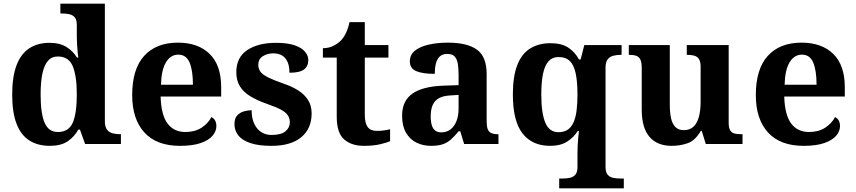

<svg xmlns="http://www.w3.org/2000/svg" viewBox="-20 -780 4638 1040"><path d="M250 10Q185 10 139.2 -19Q93.3 -48 69.7 -109.5Q46 -171 46 -267Q46 -364 69.5 -426.2Q93 -488.4 138.5 -518.2Q184 -548 247.9 -548Q304 -548 340 -525.5Q376 -503 397 -468H404Q400 -496.5 398 -531.2Q396 -566 396 -590V-645Q396 -673 385 -686Q374 -699 355.5 -703Q337 -707 315 -707H307V-760H548V-123Q548 -93 559.5 -78Q571 -63 589.8 -58Q608.6 -53 631 -53H635V0H441L413 -78H404Q382 -38 345.7 -14Q309.4 10 250 10ZM293.3 -65Q352 -65 374 -115.3Q396 -165.6 396 -269Q396 -368.2 374.2 -421.1Q352.4 -474 293.1 -474Q260 -474 239.5 -450.2Q219 -426.3 209.5 -380.5Q200 -334.8 200 -268Q200 -166.5 221.4 -115.8Q242.9 -65 293.3 -65Z M955 10Q828 10 762 -62.5Q696 -135 696 -265Q696 -406 761 -477.5Q826 -549 944 -549Q1053 -549 1115.5 -488Q1178 -427 1178 -308V-257H850Q853 -157 887.5 -111Q922 -65 984 -65Q1036 -65 1072 -88.5Q1108 -112 1125 -146Q1139 -139 1145.5 -126.5Q1152 -114 1152 -97Q1152 -69 1131 -44.5Q1110 -20 1066.5 -5Q1023 10 955 10ZM1025 -321Q1025 -398 1007 -441Q989 -484 946 -484Q904 -484 879 -442.5Q854 -401 852 -321Z M1451 10Q1379 10 1334.5 -5.5Q1290 -21 1270 -47.5Q1250 -74 1250 -107Q1250 -140 1266 -156Q1282 -172 1304 -177.5Q1326 -183 1343 -183Q1343 -121 1372.5 -85Q1402 -49 1451 -49Q1503 -49 1526.5 -69Q1550 -89 1550 -117Q1550 -139 1539 -155.5Q1528 -172 1501 -186.5Q1474 -201 1427 -217Q1373 -236 1336 -258.5Q1299 -281 1279.5 -312.5Q1260 -344 1260 -389Q1260 -469 1319 -508.5Q1378 -548 1475 -548Q1538 -548 1576.5 -534.5Q1615 -521 1632.5 -499.5Q1650 -478 1650 -455Q1650 -421 1626.5 -403.5Q1603 -386 1548 -386Q1548 -436 1526 -463.5Q1504 -491 1460 -491Q1428 -491 1403.5 -475.5Q1379 -460 1379 -429Q1379 -408 1390.5 -392Q1402 -376 1432 -361Q1462 -346 1516 -327Q1561 -312 1595 -290.5Q1629 -269 1648.5 -238.5Q1668 -208 1668 -166Q1668 -83 1611.5 -36.5Q1555 10 1451 10Z M1951 10Q1884 10 1844 -25Q1804 -60 1804 -148V-468H1729V-519Q1761 -519 1786.5 -532Q1812 -545 1827 -561Q1842 -577 1854 -601.5Q1866 -626 1873 -660H1956V-536H2084V-468H1956V-158Q1956 -113 1971.5 -92Q1987 -71 2022 -71Q2042 -71 2059.5 -73.5Q2077 -76 2093 -80V-15Q2077 -8 2040.5 1Q2004 10 1951 10Z M2315 10Q2271 10 2235.5 -7.5Q2200 -25 2179 -61.4Q2158 -97.7 2158 -153Q2158 -234 2214 -273Q2270 -312 2382 -316L2464 -318.8V-374Q2464 -407.6 2460 -433.3Q2456 -459 2443 -473.5Q2430 -488 2402.5 -488Q2377 -488 2362 -474Q2347 -460 2341 -435.5Q2335 -411 2335 -380Q2268 -380 2234 -395Q2200 -410 2200 -447Q2200 -483.8 2228 -505.9Q2256 -528 2302.9 -538.5Q2349.8 -549 2405.8 -549Q2511 -549 2563.5 -511Q2616 -473 2616 -379.4V-124.1Q2616 -96.6 2621.5 -81.3Q2627 -66 2640.7 -59.5Q2654.4 -53 2676 -53H2680V0H2494L2473 -69H2464.4Q2442 -42 2422.5 -24.5Q2403 -7 2378 1.5Q2353 10 2315 10ZM2369.8 -63Q2399 -63 2419.8 -78.7Q2440.7 -94.3 2452.3 -123.3Q2464 -152.3 2464 -191V-266L2419 -263Q2379 -261 2355.9 -247.3Q2332.9 -233.5 2322.9 -209.3Q2313 -185.1 2313 -149.4Q2313 -121 2319 -101.5Q2325 -82 2337.8 -72.5Q2350.6 -63 2369.8 -63Z M3009 240V187H3027Q3049 187 3067.5 183Q3086 179 3097 165.5Q3108 152 3108 125V52Q3108 31 3109 9Q3110 -13 3112 -33.5Q3114 -54 3116 -70H3109Q3088 -36 3052 -13Q3016 10 2960 10Q2863 10 2810.5 -57Q2758 -124 2758 -269Q2758 -365 2781.5 -426.5Q2805 -488 2851 -517Q2897 -546 2962 -546Q3021 -546 3057.5 -522.5Q3094 -499 3116 -458H3125L3145 -536H3347V-483H3343Q3321 -483 3302 -478Q3283 -473 3271.5 -458.5Q3260 -444 3260 -413V125Q3260 152 3271 165.5Q3282 179 3300.5 183Q3319 187 3341 187H3359V240ZM3005 -64Q3035 -64 3054.5 -77Q3074 -90 3086 -116Q3098 -142 3103 -180Q3108 -218 3108 -267Q3108 -336 3098.5 -381.5Q3089 -427 3067 -449Q3045 -471 3005 -471Q2972 -471 2951.5 -448.5Q2931 -426 2921.5 -381Q2912 -336 2912 -268Q2912 -168 2933.5 -116Q2955 -64 3005 -64Z M3618 10Q3540.4 10 3498.2 -38.5Q3456 -87 3456 -188V-412Q3456 -441 3449 -456.5Q3442 -472 3427 -477.5Q3412 -483 3388 -483H3386V-536H3608V-216Q3608 -172.6 3614.5 -141.3Q3621 -110 3637.8 -92.5Q3654.6 -75 3683.8 -75Q3716 -75 3736 -93.5Q3756 -112 3765.5 -146.7Q3775 -181.4 3775 -227V-419Q3775 -447.9 3765 -461.5Q3755 -475 3738.8 -479Q3722.7 -483 3702.6 -483H3700V-536H3927V-115.6Q3927 -87 3935.5 -73.5Q3944 -60 3959.7 -56.5Q3975.4 -53 3994 -53H4002V0H3803L3781 -71H3776.1Q3746 -19 3705.5 -4.5Q3665 10 3618 10Z M4333 10Q4206 10 4140 -62.5Q4074 -135 4074 -265Q4074 -406 4139 -477.5Q4204 -549 4322 -549Q4431 -549 4493.5 -488Q4556 -427 4556 -308V-257H4228Q4231 -157 4265.5 -111Q4300 -65 4362 -65Q4414 -65 4450 -88.5Q4486 -112 4503 -146Q4517 -139 4523.5 -126.5Q4530 -114 4530 -97Q4530 -69 4509 -44.5Q4488 -20 4444.5 -5Q4401 10 4333 10ZM4403 -321Q4403 -398 4385 -441Q4367 -484 4324 -484Q4282 -484 4257 -442.5Q4232 -401 4230 -321Z"/></svg>

Font: Noto Serif Armenian
Style: Regular
Weight: 400
Designer: Monotype Design Team
Foundry: Monotype Imaging Inc.
Version: Version 2.007